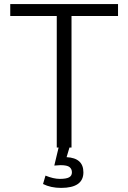

<svg xmlns="http://www.w3.org/2000/svg" viewBox="-20 -720 626 937"><path d="M319 0 305 47Q387 51 387 121Q387 197 278 197Q228 197 190 178L202 137Q241 153 272 153Q303 153 317 145.5Q331 138 331 121Q331 105 319.5 95.5Q308 86 275 86Q269 86 245 88L266 0H257V-642H30V-700H556V-642H329V0Z"/></svg>

Font: KoHo
Style: Regular
Weight: 400
Version: Version 1.000; ttfautohint (v1.6)